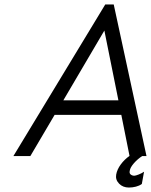

<svg xmlns="http://www.w3.org/2000/svg" viewBox="-20 -700 677 861"><path d="M452 -680H490L637 0H561L524 -185H225L116 0H40ZM511 -250 448 -563 264 -250ZM501 83Q505 60 521.5 37.5Q538 15 561 -1H619Q597 13 580.5 32Q564 51 562 65Q559 77 566 82.5Q573 88 582 88Q588 88 602 82.5Q616 77 626 70L616 125Q605 133 589.5 137Q574 141 558 141Q531 141 514 123.5Q497 106 501 83Z"/></svg>

Font: Teachers[wght] Italic
Style: Regular
Weight: 400
Designer: Alfredo Marco Pradil & Chank Diesel
Version: Version 1.000;Glyphs 3.1.2 (3151)